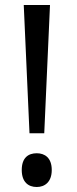

<svg xmlns="http://www.w3.org/2000/svg" viewBox="-20 -734 309 768"><path d="M157 -201 180 -714H75L98 -201ZM67 -54C67 -6 93 14 127 14C159 14 187 -6 187 -54C187 -103 159 -121 127 -121C93 -121 67 -103 67 -54Z"/></svg>

Font: Noto Sans Thai
Style: Regular
Weight: 400
Designer: Monotype Design Team
Foundry: Monotype Imaging Inc.
Version: Version 1.901